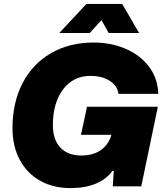

<svg xmlns="http://www.w3.org/2000/svg" viewBox="-20 -955 842 984"><path d="M44 -299Q44 -428 95 -527.5Q146 -627 240.5 -682Q335 -737 460 -737Q551 -737 626 -704Q701 -671 745 -611.5Q789 -552 791 -474H587Q582 -515 543 -540.5Q504 -566 443 -566Q385 -566 342 -535Q299 -504 275 -447Q251 -390 251 -314Q251 -239 289.5 -198.5Q328 -158 396 -158Q457 -158 496.5 -185.5Q536 -213 551 -264H395L426 -408H789L704 0H558L563 -79H556Q526 -37 471.5 -14Q417 9 341 9Q253 9 186 -28.5Q119 -66 81.5 -135.5Q44 -205 44 -299ZM423 -935H606L693 -786H537L500 -852L440 -786H284Z"/></svg>

Font: Mona Sans Black
Style: Italic
Weight: 900
Italic angle: -11.7°
Designer: Deni Anggara
Foundry: GitHub
Version: Version 2.000